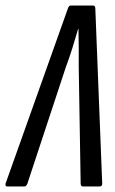

<svg xmlns="http://www.w3.org/2000/svg" viewBox="-49 -675 417 695"><path d="M-22 0Q-31 0 -29 -10L197 -645Q200 -655 208 -655H287Q296 -655 296 -645L321 -10Q321 0 311 0H252Q243 0 243 -10L236 -431Q236 -469 236 -502.5Q236 -536 235 -571H234Q224 -536 213 -501Q202 -466 189 -431L50 -10Q46 0 39 0Z"/></svg>

Font: Sofia Sans Extra Condensed Medium
Style: Italic
Weight: 500
Italic angle: -9°
Version: Version 4.100